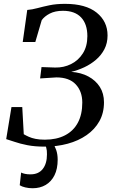

<svg xmlns="http://www.w3.org/2000/svg" viewBox="-20 -772 610 1022"><path d="M217.5 8.5Q165.5 8.5 126 0.8Q86.5 -7 58.5 -16.8Q30.5 -26.5 13 -31.5L41 -202H98.5L106.5 -57.5Q118.5 -50.5 133.5 -43.8Q148.5 -37 169.2 -32.8Q190 -28.5 218.5 -28.5Q281.5 -28.5 326.2 -51.8Q371 -75 394.5 -119Q418 -163 418 -226Q418 -285.5 383.2 -322.8Q348.5 -360 280 -360L193.5 -354.5L201 -415L273.5 -412.5Q319 -411.5 358 -430.8Q397 -450 421 -487.8Q445 -525.5 445 -579.5Q445 -644 411.8 -679.2Q378.5 -714.5 315 -714.5Q273.5 -714.5 245 -699.8Q216.5 -685 202 -664.5L168 -548.5H101L125 -719Q151 -721 179.5 -728.8Q208 -736.5 243.5 -744Q279 -751.5 326 -751.5Q436.5 -751.5 494.5 -704.8Q552.5 -658 552.5 -583.5Q552.5 -542.5 535.8 -510.2Q519 -478 491 -454Q463 -430 428.8 -414Q394.5 -398 359 -389.5Q411 -386 450.2 -365Q489.5 -344 511.5 -309.2Q533.5 -274.5 533.5 -227.5Q533.5 -170.5 509 -126.8Q484.5 -83 441 -52.8Q397.5 -22.5 340.2 -7Q283 8.5 217.5 8.5ZM238.5 -14 260 -12Q271 3 279 26Q287 49 287 78Q287 127 270 161Q253 195 223 212.5Q193 230 153.5 230Q133.5 230 114.5 225.5Q95.5 221 85 214L92.5 146.5Q99.5 150.5 113.5 153.5Q127.5 156.5 143 156Q185 156 207.5 127.5Q230 99 230 49.5Q230.5 28.5 226 13.5Q221.5 -1.5 216.5 -12Z"/></svg>

Font: Merriweather 96pt
Style: Italic
Weight: 400
Italic angle: -7.8°
Version: Version 2.101